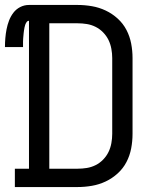

<svg xmlns="http://www.w3.org/2000/svg" viewBox="-22 -755 642 775"><path d="M38 0V-74H95V-671Q89 -671 85.5 -666Q82 -661 80 -655.5Q78 -650 77 -644.5Q76 -639 75 -633Q74 -627 73.5 -621.5Q73 -616 72.5 -610.5Q72 -605 71.5 -599Q71 -593 71 -587.5Q71 -582 71 -576.5Q71 -571 71 -565H-2Q-2 -583 -0.5 -601Q1 -619 4.5 -637Q8 -655 14.5 -672Q21 -689 32 -703.5Q43 -718 59.5 -726.5Q76 -735 95 -735H291Q320 -735 349 -730Q378 -725 404.5 -712.5Q431 -700 453 -680Q475 -660 488.5 -634Q502 -608 507.5 -579Q513 -550 513 -521V-215Q513 -185 507.5 -156Q502 -127 488.5 -101Q475 -75 453 -55Q431 -35 404.5 -22.5Q378 -10 349 -5Q320 0 291 0ZM291 -74Q310 -74 328.5 -77Q347 -80 364 -88.5Q381 -97 394.5 -111Q408 -125 416 -141.5Q424 -158 427.5 -177Q431 -196 431 -215V-521Q431 -539 427.5 -558Q424 -577 416 -593.5Q408 -610 394.5 -624Q381 -638 364 -646.5Q347 -655 328.5 -658Q310 -661 291 -661H177V-74Z"/></svg>

Font: Iosevka Curly Slab Extended
Style: Regular
Weight: 400
Width: 7
Monospace: yes
Designer: Belleve Invis
Foundry: Belleve Invis
Version: Version 11.1.0; ttfautohint (v1.8.3)